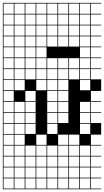

<svg xmlns="http://www.w3.org/2000/svg" viewBox="-20 -1025 732 1352"><path d="M0 307.7V-1004.8H692.3V-1000H620.2V-927.9H692.3V-923.1H620.2V-851H692.3V-846.2H620.2V-774H692.3V-769.2H620.2V-697.1H692.3V-692.3H620.2V-620.2H692.3V-615.4H620.2V-543.3H692.3V-538.5H620.2V-466.3H692.3V-384.6H620.2V-312.5H692.3V-307.7H620.2V-235.6H692.3V-230.8H620.2V-158.7H692.3V-76.9H620.2V-4.8H692.3V0H620.2V72.1H692.3V76.9H620.2V149H692.3V153.8H620.2V226H692.3V230.8H620.2V302.9H692.3V307.7ZM543.3 -927.9H615.4V-1000H543.3ZM466.3 -927.9H538.5V-1000H466.3ZM389.4 -927.9H461.5V-1000H389.4ZM312.5 -927.9H384.6V-1000H312.5ZM235.6 -927.9H307.7V-1000H235.6ZM158.7 -927.9H230.8V-1000H158.7ZM81.7 -927.9H153.8V-1000H81.7ZM4.8 -927.9H76.9V-1000H4.8ZM543.3 -851H615.4V-923.1H543.3ZM466.3 -851H538.5V-923.1H466.3ZM389.4 -851H461.5V-923.1H389.4ZM312.5 -851H384.6V-923.1H312.5ZM235.6 -851H307.7V-923.1H235.6ZM158.7 -851H230.8V-923.1H158.7ZM81.7 -851H153.8V-923.1H81.7ZM4.8 -851H76.9V-923.1H4.8ZM4.8 -774H76.9V-846.2H4.8ZM235.6 -774H307.7V-846.2H235.6ZM543.3 -774H615.4V-846.2H543.3ZM466.3 -774H538.5V-846.2H466.3ZM312.5 -774H384.6V-846.2H312.5ZM158.7 -774H230.8V-846.2H158.7ZM81.7 -774H153.8V-846.2H81.7ZM389.4 -774H461.5V-846.2H389.4ZM543.3 -697.1H615.4V-769.2H543.3ZM235.6 -697.1H307.7V-769.2H235.6ZM312.5 -697.1H384.6V-769.2H312.5ZM158.7 -697.1H230.8V-769.2H158.7ZM81.7 -697.1H153.8V-769.2H81.7ZM4.8 -697.1H76.9V-769.2H4.8ZM466.3 -697.1H538.5V-769.2H466.3ZM389.4 -697.1H461.5V-769.2H389.4ZM543.3 -620.2H615.4V-692.3H543.3ZM235.6 -620.2H307.7V-692.3H235.6ZM81.7 -620.2H153.8V-692.3H81.7ZM4.8 -620.2H76.9V-692.3H4.8ZM158.7 -620.2H230.8V-692.3H158.7ZM389.4 -543.3H461.5V-615.4H389.4ZM158.7 -543.3H230.8V-615.4H158.7ZM466.3 -543.3H538.5V-615.4H466.3ZM81.7 -543.3H153.8V-615.4H81.7ZM4.8 -543.3H76.9V-615.4H4.8ZM312.5 -543.3H384.6V-615.4H312.5ZM235.6 -543.3H307.7V-615.4H235.6ZM543.3 -543.3H615.4V-615.4H543.3ZM466.3 -466.3H538.5V-538.5H466.3ZM389.4 -466.3H461.5V-538.5H389.4ZM312.5 -466.3H384.6V-538.5H312.5ZM158.7 -466.3H230.8V-538.5H158.7ZM81.7 -466.3H153.8V-538.5H81.7ZM4.8 -466.3H76.9V-538.5H4.8ZM235.6 -466.3H307.7V-538.5H235.6ZM543.3 -466.3H615.4V-538.5H543.3ZM389.4 -389.4H461.5V-461.5H389.4ZM4.8 -389.4H76.9V-461.5H4.8ZM81.7 -389.4H153.8V-461.5H81.7ZM543.3 -389.4H615.4V-461.5H543.3ZM235.6 -389.4H307.7V-461.5H235.6ZM312.5 -389.4H384.6V-461.5H312.5ZM389.4 -312.5H461.5V-384.6H389.4ZM158.7 -312.5H230.8V-384.6H158.7ZM76.9 -384.6H4.8V-312.5H76.9ZM312.5 -312.5H384.6V-384.6H312.5ZM312.5 -235.6H384.6V-307.7H312.5ZM543.3 -235.6H615.4V-307.7H543.3ZM4.8 -235.6H76.9V-307.7H4.8ZM81.7 -235.6H153.8V-307.7H81.7ZM389.4 -235.6H461.5V-307.7H389.4ZM158.7 -235.6H230.8V-307.7H158.7ZM312.5 -158.7H384.6V-230.8H312.5ZM81.7 -158.7H153.8V-230.8H81.7ZM543.3 -158.7H615.4V-230.8H543.3ZM4.8 -158.7H76.9V-230.8H4.8ZM389.4 -158.7H461.5V-230.8H389.4ZM158.7 -158.7H230.8V-230.8H158.7ZM312.5 -81.7H384.6V-153.8H312.5ZM81.7 -81.7H153.8V-153.8H81.7ZM543.3 -81.7H615.4V-153.8H543.3ZM4.8 -81.7H76.9V-153.8H4.8ZM158.7 -81.7H230.8V-153.8H158.7ZM81.7 -4.8H153.8V-76.9H81.7ZM235.6 -4.8H307.7V-76.9H235.6ZM466.3 -4.8H538.5V-76.9H466.3ZM4.8 -4.8H76.9V-76.9H4.8ZM389.4 -4.8H461.5V-76.9H389.4ZM4.8 72.1H76.9V0H4.8ZM389.4 72.1H461.5V0H389.4ZM158.7 72.1H230.8V0H158.7ZM81.7 72.1H153.8V0H81.7ZM312.5 72.1H384.6V0H312.5ZM466.3 72.1H538.5V0H466.3ZM235.6 72.1H307.7V0H235.6ZM543.3 72.1H615.4V0H543.3ZM81.7 149H153.8V76.9H81.7ZM389.4 149H461.5V76.9H389.4ZM312.5 149H384.6V76.9H312.5ZM466.3 149H538.5V76.9H466.3ZM158.7 149H230.8V76.9H158.7ZM235.6 149H307.7V76.9H235.6ZM543.3 149H615.4V76.9H543.3ZM4.8 149H76.9V76.9H4.8ZM4.8 226H76.9V153.8H4.8ZM543.3 226H615.4V153.8H543.3ZM158.7 226H230.8V153.8H158.7ZM389.4 226H461.5V153.8H389.4ZM312.5 226H384.6V153.8H312.5ZM466.3 226H538.5V153.8H466.3ZM235.6 226H307.7V153.8H235.6ZM81.7 226H153.8V153.8H81.7ZM543.3 302.9H615.4V230.8H543.3ZM389.4 302.9H461.5V230.8H389.4ZM158.7 302.9H230.8V230.8H158.7ZM312.5 302.9H384.6V230.8H312.5ZM466.3 302.9H538.5V230.8H466.3ZM235.6 302.9H307.7V230.8H235.6ZM4.8 302.9H76.9V230.8H4.8ZM81.7 302.9H153.8V230.8H81.7Z"/></svg>

Font: Jacquarda Bastarda 9 Charted
Style: Regular
Weight: 400
Designer: Sarah Cadigan-Fried
Version: Version 1.000; ttfautohint (v1.8.4.7-5d5b)